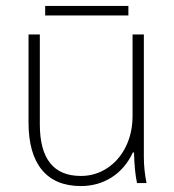

<svg xmlns="http://www.w3.org/2000/svg" viewBox="-20 -616 586 646"><path d="M76 -204V-500H114V-198Q114 -24 252 -24Q301 -24 341 -50.5Q381 -77 403.5 -123Q426 -169 426 -226V-500H464V-89Q464 -44 473 0H441Q432 -43 431 -103H427Q402 -49 356 -19.5Q310 10 252 10Q166 10 121 -44.5Q76 -99 76 -204ZM132 -596H412V-564H132Z"/></svg>

Font: Sarabun Thin
Style: Regular
Weight: 250
Designer: Suppakit Chalermlarp | Katatrad Co.,Ltd.
Foundry: Cadson Demak Co.,Ltd.
Version: Version 1.000; ttfautohint (v1.6)